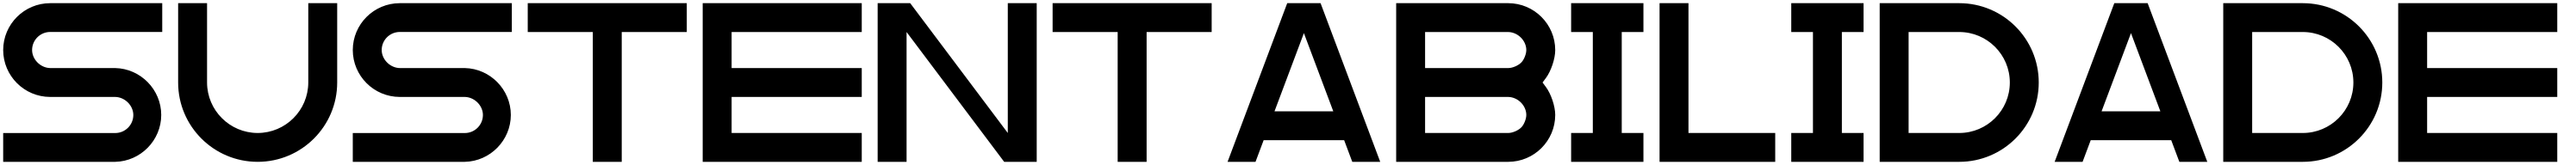

<svg xmlns="http://www.w3.org/2000/svg" viewBox="-20 -820 16198 1040"><path d="M0 -504.6C0.2 -341.7 132.5 -209.3 295.4 -209H701.7C701.9 -209 702.2 -209 702.5 -209C759.4 -209 811 -163.1 817.6 -106.5C817.9 -103.4 818.2 -98.4 818.2 -95.3C818.2 -32.6 767.3 18.4 704.6 18.5H0V200H704.6C864.2 196.5 993.7 64.2 993.7 -95.5C993.7 -255.1 864.2 -387.5 704.6 -391H298.3C298.1 -391 297.8 -391 297.5 -391C240.6 -391 189 -436.9 182.4 -493.5C182.1 -496.6 181.8 -501.6 181.8 -504.7C181.8 -567.4 232.7 -618.4 295.4 -618.5H1000V-800H295.4C132.5 -799.8 0.2 -667.5 0 -504.6Z M1600 18.2C1424.6 18 1282 -124.6 1281.8 -300V-800H1100V-300C1100 -24 1324 200 1600 200C1876 200 2100 -24 2100 -300V-800H1918.2V-300C1918 -124.6 1775.4 18 1600 18.2Z M2198 -504.6C2198.2 -341.7 2330.5 -209.3 2493.4 -209H2899.7C2899.9 -209 2900.2 -209 2900.5 -209C2957.4 -209 3009 -163.1 3015.6 -106.5C3015.9 -103.4 3016.2 -98.4 3016.2 -95.3C3016.2 -32.6 2965.3 18.4 2902.6 18.5H2198V200H2902.6C3062.2 196.5 3191.7 64.2 3191.7 -95.5C3191.7 -255.1 3062.2 -387.5 2902.6 -391H2496.3C2496.1 -391 2495.8 -391 2495.5 -391C2438.6 -391 2387 -436.9 2380.4 -493.5C2380.1 -496.6 2379.8 -501.6 2379.8 -504.7C2379.8 -567.4 2430.7 -618.4 2493.4 -618.5H3198V-800H2493.4C2330.5 -799.8 2198.2 -667.5 2198 -504.6Z M3707 -618.2V200H3889V-618.2H4298V-800H3298V-618.2Z M5398 200V18.2H4579.8V-209H5398V-391H4579.8V-618.2H5398V-800H4398V200Z M5702.6 -800H5498V200H5679.8V-618.2L6293.4 200H6498V-800H6316.2V18.2Z M7007 -618.2V200H7189V-618.2H7598V-800H6598V-618.2Z M8073 -800 7698 200H7873.7L7924.8 63.6H8430.9L8482 200H8657.7L8282.7 -800ZM8362.7 -118.2H7993L8177.9 -611.2Z M9462.6 -800H8758V200H9462.6C9625.5 199.8 9757.8 67.5 9758 -95.4C9758 -95.6 9758 -95.8 9758 -96C9758 -150.1 9731.6 -229 9699 -272.2L9678.4 -300L9699 -327.8C9731.6 -371 9758 -449.9 9758 -504C9758 -504.2 9758 -504.4 9758 -504.6C9757.8 -667.5 9625.5 -799.8 9462.6 -800ZM9546.6 -19C9527.9 1.5 9490.3 18.1 9462.6 18.2H8939.8V-209H9459.7C9459.9 -209 9460.2 -209 9460.5 -209C9517.4 -209 9569 -163.1 9575.6 -106.5C9575.9 -103.5 9576.2 -98.6 9576.2 -95.6C9576.2 -71.3 9562.9 -37 9546.6 -19ZM9546.6 -428.1C9527.9 -407.6 9490.3 -391 9462.6 -391H8939.8V-618.2H9459.7C9459.8 -618.2 9460.1 -618.2 9460.3 -618.2C9517.4 -618.2 9569 -572.2 9575.6 -515.6C9575.9 -512.6 9576.2 -507.7 9576.2 -504.7C9576.2 -480.4 9562.9 -446.1 9546.6 -428.1Z M10176.2 18.2V-618.2H10312.6V-800H9858V-618.2H9994.4V18.2H9858V200H10312.6V18.2Z M10595.8 18.2V-800H10414V200H11141.2V18.2Z M11560.2 18.2V-618.2H11696.6V-800H11242V-618.2H11378.4V18.2H11242V200H11696.6V18.2Z M12298 -800H11798V200H12298C12574 200 12798 -24 12798 -300C12798 -576 12574 -800 12298 -800ZM12298 18.2H11979.8V-618.2H12298C12473.6 -618.2 12616.2 -475.6 12616.2 -300C12616.2 -124.4 12473.6 18.2 12298 18.2Z M13273 -800 12898 200H13073.7L13124.8 63.6H13630.9L13682 200H13857.7L13482.7 -800ZM13562.7 -118.2H13193L13377.9 -611.2Z M14458 -800H13958V200H14458C14734 200 14958 -24 14958 -300C14958 -576 14734 -800 14458 -800ZM14458 18.2H14139.8V-618.2H14458C14633.6 -618.2 14776.2 -475.6 14776.2 -300C14776.2 -124.4 14633.6 18.2 14458 18.2Z M16058 200V18.2H15239.8V-209H16058V-391H15239.8V-618.2H16058V-800H15058V200Z"/></svg>

Font: Kubos
Style: Light
Weight: 300
Version: Version 001.000